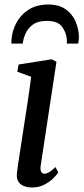

<svg xmlns="http://www.w3.org/2000/svg" viewBox="-20 -820 370 850"><path d="M121.5 10Q89 10 70.2 -5.5Q51.5 -21 55 -54.5Q57.5 -77.5 64.8 -124.2Q72 -171 81.2 -231Q90.5 -291 100.5 -356Q110.5 -421 118 -480L56.5 -502.5L62.5 -534.5L208.5 -557.5L230 -546.5L160 -86Q157.5 -68 162.5 -59.5Q167.5 -51 176 -51Q186 -51 197.2 -57.5Q208.5 -64 225.5 -80.5L238 -56Q232 -47 216.5 -31.2Q201 -15.5 176.8 -2.8Q152.5 10 121.5 10ZM195 -800Q240.5 -800 270.2 -779.2Q300 -758.5 314.5 -725Q329 -691.5 329.5 -653.5Q329 -646.5 328 -639.2Q327 -632 326.5 -627H275.5Q276 -631 276.2 -635.5Q276.5 -640 276 -646Q272.5 -678.5 253.8 -703Q235 -727.5 187 -727.5Q148 -727.5 125.8 -711.2Q103.5 -695 93.2 -671.8Q83 -648.5 80.5 -627H30.5Q30.5 -631 30.5 -635Q30.5 -639 31 -643.5Q33 -681.5 51.8 -717.5Q70.5 -753.5 106 -776.8Q141.5 -800 195 -800Z"/></svg>

Font: Merriweather Text Regular
Style: Italic
Weight: 400
Italic angle: -7.8°
Designer: Eben Sorkin
Foundry: Eben Sorkin
Version: Version 2.100; ttfautohint (v1.7.19-72a1) -l 8 -r 50 -G 200 